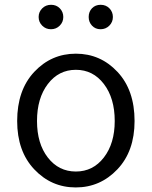

<svg xmlns="http://www.w3.org/2000/svg" viewBox="-20 -781 642 813"><path d="M52.7 -268.6Q52.7 -399.4 125 -476.6Q197.3 -553.7 301.3 -553.7Q405.3 -553.7 477.5 -476.6Q549.8 -399.4 549.8 -268.6Q549.8 -140.6 477.1 -64Q404.3 12.7 300.8 12.7Q197.3 12.7 125 -64Q52.7 -140.6 52.7 -268.6ZM465.8 -268.6Q465.8 -365.2 419.9 -425.3Q374 -485.4 301.3 -485.4Q228.5 -485.4 182.6 -425.3Q136.7 -365.2 136.7 -268.6Q136.7 -172.9 182.6 -113.8Q228.5 -54.7 301.3 -54.7Q374 -54.7 419.9 -114.3Q465.8 -173.8 465.8 -268.6ZM143.6 -709Q143.6 -730.5 158.7 -745.6Q173.8 -760.7 196.3 -760.7Q218.8 -760.7 233.4 -745.6Q248 -730.5 248 -709Q248 -687.5 232.9 -672.4Q217.8 -657.2 195.8 -657.2Q173.8 -657.2 158.7 -672.4Q143.6 -687.5 143.6 -709ZM355.5 -709Q355.5 -731.4 369.6 -746.1Q383.8 -760.7 406.2 -760.7Q428.7 -760.7 443.4 -745.6Q458 -730.5 458 -709Q458 -687.5 442.9 -672.4Q427.7 -657.2 405.8 -657.2Q383.8 -657.2 369.6 -672.4Q355.5 -687.5 355.5 -709Z"/></svg>

Font: Gen Jyuu Gothic Normal
Style: Regular
Weight: 300
Designer: [Source Han Sans]
Ryoko NISHIZUKA  (kana & ideographs); Paul D. Hunt (Latin, Greek & Cyrillic); Wenlong ZHANG  (bopomofo
Version: Version 1.002.20150607